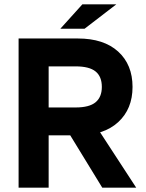

<svg xmlns="http://www.w3.org/2000/svg" viewBox="-20 -868 674 888"><path d="M128 -242V-371H330Q393 -371 422 -395Q451 -419 451 -466Q451 -514 422 -537.5Q393 -561 330 -561H128V-690H340Q460 -690 526.5 -629.5Q593 -569 593 -466Q593 -364 526.5 -303Q460 -242 340 -242ZM66 0V-690H205V0ZM453 0 270 -299H415L610 0ZM259 -735 361 -848H518L371 -735Z"/></svg>

Font: Radio Canada Big SemiBold
Style: Regular
Weight: 600
Designer: Étienne Aubert Bonn
Foundry: Coppers and Brasses
Version: Version 1.001